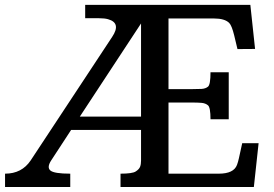

<svg xmlns="http://www.w3.org/2000/svg" viewBox="-31 -752 1103 772"><path d="M-10.7 -53.7Q56.6 -53.7 92.3 -106.9L419.9 -603.5Q457.5 -659.7 403.3 -674.8Q389.6 -678.7 367.2 -678.7H311.5V-732.4H975.6L994.6 -555.2L923.8 -554.7L910.6 -609.9Q900.9 -649.4 890.6 -659.7Q872.6 -677.7 829.6 -677.7H646.5V-393.6H737.8Q764.2 -393.6 779.8 -394.5Q795.4 -395.5 805.4 -403.6Q815.4 -411.6 815.4 -461.4H888.7V-272.5H815.4Q815.4 -319.8 805.4 -328.4Q795.4 -336.9 779.8 -338.4Q764.2 -339.8 737.8 -339.8H646.5V-53.7H848.6Q908.7 -53.7 921.9 -88.9Q926.3 -100.6 929.7 -116.2L942.9 -176.3H1008.8L989.7 0H453.6V-53.7Q501 -53.7 514.6 -62.5Q528.3 -71.3 532.2 -81.3Q536.1 -91.3 536.1 -106V-229.5H254.9L174.8 -106.9Q156.7 -79.1 171.6 -66.4Q186.5 -53.7 251.5 -53.7V0H-10.7ZM536.1 -283.2V-657.7L290 -283.2Z"/></svg>

Font: Arbutus Slab
Style: Regular
Weight: 400
Version: Version 1.002; ttfautohint (v0.92) -l 10 -r 16 -G 200 -x 7 -